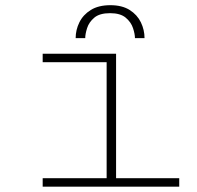

<svg xmlns="http://www.w3.org/2000/svg" viewBox="-20 -702 740 722"><path d="M140.5 0V-32H381V-468H140.5V-500H416.5V-32H654V0ZM395 -682.5Q439 -682.5 467.5 -664.5Q496 -646.5 509.8 -618Q523.5 -589.5 523.5 -558.5H487.5Q487.5 -574 480.2 -596.2Q473 -618.5 452.8 -635.5Q432.5 -652.5 394 -652.5Q354.5 -652.5 334.5 -635.5Q314.5 -618.5 307.5 -596.2Q300.5 -574 300.5 -558.5H264.5Q264.5 -589.5 278.5 -618Q292.5 -646.5 321.5 -664.5Q350.5 -682.5 395 -682.5Z"/></svg>

Font: Trispace SemiExpanded Thin
Style: Regular
Weight: 100
Width: 6
Designer: Tyler Finck
Foundry: Etcetera Type Company
Version: Version 1.210; ttfautohint (v1.8.3)